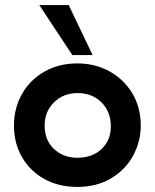

<svg xmlns="http://www.w3.org/2000/svg" viewBox="-20 -725 610 757"><path d="M35 -230Q35 -298 66.5 -354Q98 -410 155 -442.5Q212 -475 285 -475Q355 -475 412 -443.5Q469 -412 502 -356.5Q535 -301 535 -230Q535 -168 505.5 -112.5Q476 -57 419 -22.5Q362 12 285 12Q211 12 154.5 -19.5Q98 -51 66.5 -106Q35 -161 35 -230ZM417 -227Q417 -284 380.5 -321Q344 -358 285 -358Q230 -358 193 -321.5Q156 -285 156 -230Q156 -172 193 -137.5Q230 -103 285 -103Q344 -103 380.5 -137.5Q417 -172 417 -227ZM265 -508 135 -705H251L345 -508Z"/></svg>

Font: Aoboshi One
Style: Regular
Weight: 400
Designer: IKIMOJI
Foundry: Natsumi Matsuba
Version: Version 1.000; ttfautohint (v1.8.3)